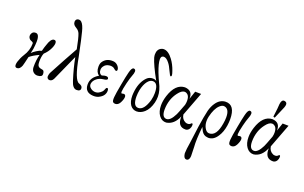

<svg xmlns="http://www.w3.org/2000/svg" viewBox="-114 -1297 3416 2154"><g transform="rotate(20 1594.5 -219.5)"><path d="M367 -378Q362 -357 352 -338Q330 -290 287 -250Q271 -212 271 -148Q271 -137 273 -123Q277 -90 307 -82Q338 -76 342 -74Q358 -64 359 -33Q360 -14 346 -4.5Q332 5 304 6Q278 7 257 -10Q233 -29 231 -68Q230 -154 249 -221Q179 -189 140 -156Q119 -64 112 -43Q93 5 60 5Q55 5 49 3Q34 -2 34 -27Q34 -42 40 -63Q56 -114 83 -157Q132 -231 132 -314Q132 -326 118 -332Q95 -341 91 -345Q71 -363 71 -386Q71 -399 77 -411Q90 -441 126 -439Q152 -438 162 -403Q174 -367 160 -261L148 -206Q165 -225 197 -245Q230 -267 257 -273Q270 -324 280 -349Q305 -431 341 -436Q371 -439 371 -404Q371 -391 367 -378Z M817 -31Q819 -11 806.5 -1.5Q794 8 769 7Q724 4 700 -75Q657 -209 633 -335L503 -45Q484 7 451 7Q444 7 440 6Q417 -2 417 -27Q417 -42 426 -68Q427 -71 527 -256L619 -422Q594 -551 576 -596Q564 -625 539 -641Q510 -659 502 -669Q490 -684 490 -704Q490 -724 503 -736Q514 -744 526 -744Q547 -744 560 -731Q587 -706 606 -632Q624 -567 668 -353Q716 -88 775 -71Q816 -57 817 -31Z M1114 -346Q1109 -346 1099 -353Q1088 -363 1079 -369Q1057 -381 1028 -378Q983 -373 963 -343Q947 -323 947 -298Q947 -253 982 -242Q1013 -253 1030 -253Q1060 -253 1061 -231Q1063 -213 1011 -208Q969 -203 939 -179Q903 -151 898 -114Q894 -83 922 -62Q942 -46 967 -43Q971 -42 978 -42Q1016 -42 1052 -78Q1063 -89 1072 -114Q1078 -132 1090 -132Q1104 -130 1104 -101Q1104 -84 1098 -70Q1088 -40 1054 -18Q1016 8 969 5Q868 0 868 -95Q868 -180 955 -229Q914 -258 914 -321Q914 -359 927 -379Q967 -442 1049 -437Q1084 -435 1108 -408Q1128 -385 1128 -363Q1128 -346 1114 -346Z M1303 -353Q1291 -324 1274 -256Q1254 -173 1254 -146Q1254 -129 1264 -129Q1268 -130 1277 -132Q1286 -134 1294 -132Q1310 -126 1310 -104Q1310 -77 1288 -34Q1267 5 1233 5Q1217 5 1207 -3Q1193 -14 1197 -62Q1200 -104 1223 -226Q1240 -319 1254 -375Q1270 -439 1293 -439Q1297 -439 1300 -438Q1318 -434 1318 -411Q1318 -390 1303 -353Z M1710 -498Q1704 -498 1680 -549Q1655 -606 1631 -635Q1597 -678 1566 -678Q1556 -678 1548 -673Q1533 -666 1533 -635Q1533 -588 1569 -492Q1598 -419 1612 -392Q1656 -309 1656 -234Q1656 -198 1647 -161Q1626 -78 1578 -35Q1535 3 1486 3Q1440 2 1411 -36Q1382 -77 1382 -147Q1382 -172 1387 -210Q1403 -318 1464 -379Q1492 -407 1534 -407Q1564 -407 1579 -392Q1490 -552 1467 -632Q1462 -654 1462 -669Q1462 -731 1509 -752Q1522 -758 1536 -758Q1592 -758 1646 -685Q1685 -633 1709 -563Q1722 -527 1722 -513Q1722 -498 1710 -498ZM1599 -174Q1610 -218 1610 -260Q1610 -363 1560 -377Q1550 -379 1544 -379Q1510 -379 1481 -340.5Q1452 -302 1437 -234Q1429 -191 1429 -155Q1429 -40 1491 -40Q1560 -40 1599 -174Z M2124 -83Q2129 -81 2129 -66Q2129 -42 2117 -22Q2102 3 2075 6Q1974 9 1979 -116Q1934 -7 1842 7Q1789 9 1755.5 -36.5Q1722 -82 1722 -157Q1722 -210 1742 -273Q1794 -433 1906 -437Q2002 -432 1997 -333L2030 -430L2101 -429L1993 -144Q2001 -88 2049 -67Q2060 -63 2073 -63Q2095 -63 2107 -77Q2115 -88 2124 -83ZM1974 -253Q1980 -278 1980 -302Q1980 -346 1962 -368Q1942 -389 1920 -389Q1884 -389 1844 -335Q1812 -293 1795 -243Q1776 -186 1776 -124Q1776 -34 1830 -32Q1877 -30 1923 -123Q1932 -140 1974 -253Z M2499 -196Q2487 -116 2450 -61Q2407 6 2345 6Q2339 6 2329 4Q2287 0 2262 -42L2241 -86Q2224 72 2231 159Q2234 208 2234 264Q2234 282 2226 300Q2216 319 2198 319Q2165 319 2158 267Q2157 264 2157 257Q2157 218 2173 119Q2182 45 2199 -77Q2216 -195 2235 -276Q2249 -330 2276 -370Q2321 -438 2389 -441Q2447 -443 2476 -400.5Q2505 -358 2505 -272Q2505 -237 2499 -196ZM2449 -204Q2456 -243 2456 -278Q2456 -378 2395 -388Q2369 -393 2339 -365Q2292 -321 2268 -218Q2262 -191 2262 -166Q2262 -121 2281 -86Q2303 -44 2336 -44Q2424 -44 2449 -204Z M2691 -353Q2679 -324 2662 -256Q2642 -173 2642 -146Q2642 -129 2652 -129Q2656 -130 2665 -132Q2674 -134 2682 -132Q2698 -126 2698 -104Q2698 -77 2676 -34Q2655 5 2621 5Q2605 5 2595 -3Q2581 -14 2585 -62Q2588 -104 2611 -226Q2628 -319 2642 -375Q2658 -439 2681 -439Q2685 -439 2688 -438Q2706 -434 2706 -411Q2706 -390 2691 -353Z M3168 -83Q3173 -81 3173 -66Q3173 -42 3161 -22Q3146 3 3119 6Q3018 9 3023 -116Q2978 -7 2886 7Q2833 9 2799.5 -36.5Q2766 -82 2766 -157Q2766 -210 2786 -273Q2838 -433 2950 -437Q3046 -432 3041 -333L3074 -430L3145 -429L3037 -144Q3045 -88 3093 -67Q3104 -63 3117 -63Q3139 -63 3151 -77Q3159 -88 3168 -83ZM3018 -253Q3024 -278 3024 -302Q3024 -346 3006 -368Q2986 -389 2964 -389Q2928 -389 2888 -335Q2856 -293 2839 -243Q2820 -186 2820 -124Q2820 -34 2874 -32Q2921 -30 2967 -123Q2976 -140 3018 -253ZM3014 -674Q3038 -668 3038 -642Q3038 -628 3030 -607Q3025 -599 2968 -461L2950 -467Q2966 -588 2966 -621Q2972 -676 3003 -676Q3006 -676 3014 -674Z"/></g></svg>

Font: GFS Baskerville
Style: Regular
Weight: 400
Designer: George Matthiopoulos
Foundry: George Matthiopoulos
Version: Version 1.0